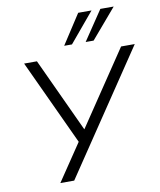

<svg xmlns="http://www.w3.org/2000/svg" viewBox="-99 -1014 912 1092"><g transform="rotate(-10 357.0 -468.0)"><path d="M160 0 313 -227 311 -197 75 -705H149L347 -278H348L635 -705H714L240 0ZM317 -765 428 -936H505L362 -765ZM441 -765 556 -936H633L487 -765Z"/></g></svg>

Font: Nunito Sans 7pt Light
Style: Italic
Weight: 300
Italic angle: -9°
Designer: Vernon Adams
Foundry: Vernon Adams
Version: Version 3.101;gftools[0.9.27]